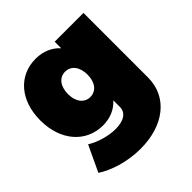

<svg xmlns="http://www.w3.org/2000/svg" viewBox="-201 -703 1056 1056"><g transform="rotate(-45 327.0 -175.5)"><path d="M377 -547V-496C343 -534 295 -555 236 -555C107 -555 15 -454 15 -297C15 -136 111 -33 240 -33C297 -33 344 -54 377 -91V-39C377 3 341 30 275 30C222 30 156 12 108 -18L37 133C94 171 190 204 295 204C476 204 601 107 601 -45V-547ZM301 -193C255 -193 225 -232 225 -291C225 -351 255 -390 301 -390C347 -390 377 -351 377 -291C377 -232 347 -193 301 -193Z"/></g></svg>

Font: Montserrat-Arabic Black
Style: Regular
Weight: 900
Designer: Mohamed Gaber
Foundry: Kief Type Foundry
Version: Version 5.008;PS 005.008;hotconv 1.0.88;makeotf.lib2.5.64775